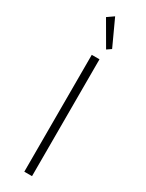

<svg xmlns="http://www.w3.org/2000/svg" viewBox="-280 -1137 894 1174"><g transform="rotate(30 167.0 -550.0)"><path d="M140 0V-825H194.5V0ZM199.5 -897 100 -1068.5 146 -1100.5 230 -918Z"/></g></svg>

Font: Spartan Thin Light
Style: Regular
Weight: 300
Version: Version 1.004